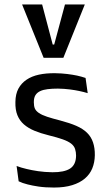

<svg xmlns="http://www.w3.org/2000/svg" viewBox="-20 -841 492 870"><path d="M80.1 -820.8H170.9L218.8 -639.2H225.6L274.4 -820.8H364.3L267.1 -579.1H177.7ZM49.8 -379.4Q50.3 -415 63.5 -439.5Q76.7 -463.9 100.1 -479.7Q123.5 -495.6 156.2 -502.7Q189 -509.8 229.5 -509.3Q260.3 -508.8 285.4 -505.6Q310.5 -502.4 329.1 -498.5Q350.6 -493.7 367.7 -487.8L377.4 -418.9Q359.9 -424.3 338.9 -428.7Q320.8 -432.6 296.1 -435.8Q271.5 -439 242.2 -439.5Q216.3 -439.5 196 -437Q175.8 -434.6 161.9 -428Q147.9 -421.4 140.6 -409.7Q133.3 -397.9 133.3 -377.9Q133.3 -359.9 138.2 -348.9Q143.1 -337.9 156.5 -328.9Q169.9 -319.8 193.4 -312Q216.8 -304.2 253.4 -294.9Q295.9 -283.7 325.7 -270.8Q355.5 -257.8 374.3 -239.5Q393.1 -221.2 401.6 -195.6Q410.2 -169.9 409.7 -137.7Q409.2 -105 398.2 -78.1Q387.2 -51.3 364.5 -32Q341.8 -12.7 307.1 -2Q272.5 8.8 224.6 8.8Q184.6 8.8 155 4.4Q125.5 0 105 -5.4Q81.5 -11.2 64.5 -19.5L55.2 -88.9Q75.7 -81.1 101.1 -75.2Q123 -69.8 152.6 -65.4Q182.1 -61 217.3 -60.5Q271.5 -60.1 297.9 -77.4Q324.2 -94.7 324.7 -135.7Q324.7 -151.4 320.3 -165.5Q315.9 -179.7 302.5 -190.2Q289.1 -200.7 264.4 -209.5Q239.7 -218.3 200.2 -228Q164.6 -236.8 136.2 -248.5Q107.9 -260.3 88.4 -277.3Q68.8 -294.4 58.8 -319.1Q48.8 -343.8 49.8 -379.4Z"/></svg>

Font: Mako
Style: Regular
Weight: 400
Designer: vernon adams
Foundry: vernon adams
Version: Version 1.000